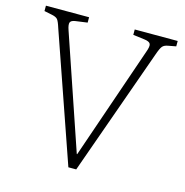

<svg xmlns="http://www.w3.org/2000/svg" viewBox="-104 -800 864 898"><g transform="rotate(15 327.5 -351.5)"><path d="M306 0 92 -616Q82 -648 74.5 -656.5Q67 -665 48 -669L9 -677V-703H218V-677L160 -669Q140 -666 136 -655.5Q132 -645 141 -619L328 -70H330L518 -616Q529 -645 524 -656Q519 -667 494 -670L439 -677V-703H647V-677L610 -670Q591 -667 582.5 -657Q574 -647 563 -615L344 0Z"/></g></svg>

Font: Literata 18pt ExtraLight
Style: Regular
Weight: 250
Designer: Latin by Veronika Burian and Jose Scaglione. Greek by Irene Vlachou. Cyrillic by Vera Evstafieva.
Foundry: TypeTogether
Version: Version 3.103;gftools[0.9.29]